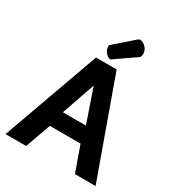

<svg xmlns="http://www.w3.org/2000/svg" viewBox="-218 -1087 1131 1224"><g transform="rotate(30 347.0 -475.0)"><path d="M341.8 -548.8 426.3 -303.2H256.8ZM417 -710.9H265.1L9.8 0H161.6L228 -186.5H454.1L520.5 0H672.4ZM354 -748.5 504.4 -852.5C508.8 -856 511.7 -860.8 513.2 -867.2C514.2 -871.1 514.6 -875.5 514.6 -879.9C514.6 -885.3 514.2 -890.6 512.7 -896.5C510.3 -907.2 506.3 -915.5 501 -921.9C496.6 -927.2 490.7 -933.1 483.9 -938C477.1 -942.9 469.7 -946.3 462.9 -948.2C459.5 -949.2 456.5 -949.7 453.6 -949.7C448.2 -949.7 443.4 -948.2 439.5 -944.8L301.8 -824.2C299.8 -822.8 298.3 -820.3 297.9 -817.9C297.4 -815.4 296.9 -813 296.9 -810.5C296.9 -805.7 297.9 -800.3 299.8 -793.9C302.7 -784.2 306.2 -776.9 310.1 -772C314 -767.1 318.8 -762.2 325.2 -756.8C331.5 -751.5 337.4 -748.5 342.8 -747.1C344.7 -746.6 346.2 -746.1 347.7 -746.1C350.1 -746.1 352.1 -747.1 354 -748.5Z"/></g></svg>

Font: Tuffy
Style: Bold
Weight: 700
Designer: Thatcher Ulrich, Karoly Barta, Michael Everson
Version: Version 001.270